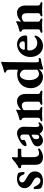

<svg xmlns="http://www.w3.org/2000/svg" viewBox="1248 -1992 764 3299"><g transform="rotate(-90 1629.5 -343.0)"><path d="M165 14C274 14 333 -37 333 -124C333 -194 298 -227 212 -273C173 -294 144 -315 144 -343C144 -374 172 -395 202 -395C235 -395 263 -369 281 -317C283 -311 295 -302 305 -302C315 -302 323 -307 323 -313C323 -357 316 -397 305 -411C291 -420 250 -433 206 -433C115 -433 45 -381 45 -303C45 -229 101 -190 159 -160C197 -140 229 -119 229 -84C229 -56 209 -30 174 -30C126 -30 95 -75 70 -131C68 -138 59 -146 49 -146C37 -146 29 -142 29 -134C28 -87 33 -39 45 -20C79 4 121 14 165 14Z M579 14C656 14 727 -40 727 -52C727 -63 723 -72 716 -72C714 -72 712 -71 710 -70C695 -63 681 -54 643 -54C604 -54 579 -84 579 -145V-334C579 -353 589 -359 619 -359H712C719 -359 725 -380 725 -399C725 -407 720 -419 716 -419H597C581 -419 571 -424 573 -440L579 -499C581 -516 576 -519 564 -519C553 -519 548 -513 539 -506C507 -478 440 -421 393 -404C389 -402 387 -397 387 -394C387 -382 394 -362 403 -362H416C439 -361 447 -356 447 -344V-114C447 -32 491 14 579 14Z M864 14C904 14 936 -2 980 -43H982C1008 -4 1036 14 1075 14C1105 14 1135 1 1159 -23C1171 -35 1177 -46 1177 -54C1177 -60 1171 -65 1165 -65C1163 -65 1161 -64 1159 -62C1149 -53 1139 -49 1126 -49C1108 -49 1095 -73 1096 -104L1101 -306C1103 -382 1056 -432 985 -432C928 -432 768 -353 768 -289C768 -277 776 -268 786 -268C816 -268 875 -295 875 -308C875 -316 873 -329 873 -337C873 -345 874 -352 879 -358C888 -367 908 -376 925 -376C955 -376 969 -352 968 -315L967 -258C967 -232 964 -228 938 -216L849 -177C792 -152 764 -125 764 -79C764 -29 810 14 864 14ZM924 -51C907 -51 887 -63 887 -101C887 -144 905 -158 944 -176C949 -179 953 -180 956 -180C961 -180 966 -177 966 -164L963 -92C963 -80 960 -72 956 -66C947 -56 938 -51 924 -51Z M1214 3C1254 3 1288 -2 1323 -2C1358 -2 1385 3 1425 3C1434 3 1442 -3 1442 -11C1442 -21 1434 -27 1422 -31C1403 -38 1386 -42 1386 -69V-305C1386 -311 1388 -319 1394 -324C1418 -341 1439 -350 1468 -350C1507 -349 1532 -319 1532 -268V-69C1532 -42 1517 -37 1497 -31C1486 -27 1477 -22 1477 -11C1477 -2 1486 3 1494 3C1534 3 1564 -2 1599 -2C1634 -2 1665 3 1705 3C1713 3 1722 -2 1722 -11C1722 -22 1713 -27 1702 -31C1682 -37 1664 -42 1664 -69V-289C1664 -377 1611 -432 1541 -432C1479 -432 1437 -406 1391 -363C1390 -364 1389 -372 1389 -378C1389 -397 1394 -425 1394 -435C1394 -441 1393 -447 1385 -447C1380 -447 1372 -442 1367 -439C1329 -419 1268 -399 1223 -389C1216 -387 1213 -380 1213 -372C1213 -361 1218 -355 1224 -354C1248 -349 1255 -326 1255 -298V-69C1255 -42 1237 -37 1217 -31C1205 -27 1194 -22 1194 -11C1194 -2 1205 3 1214 3Z M2269 -59C2239 -57 2236 -56 2230 -56C2213 -56 2207 -74 2207 -120L2212 -624C2213 -658 2217 -697 2217 -693C2217 -700 2213 -705 2206 -705C2204 -705 2200 -704 2182 -696C2149 -682 2091 -663 2041 -652C2034 -651 2030 -645 2030 -637C2030 -630 2034 -624 2042 -622C2071 -616 2081 -598 2081 -550V-431C2081 -422 2080 -418 2077 -418L2064 -421C2045 -426 2023 -430 2002 -430C1860 -430 1763 -331 1763 -195C1763 -79 1845 14 1956 14C2010 14 2061 -15 2088 -57V-51C2088 -36 2086 -19 2083 2C2083 7 2093 19 2097 19C2101 19 2106 17 2114 13C2163 -5 2217 -18 2266 -23C2273 -23 2283 -38 2283 -49C2283 -57 2281 -59 2273 -59C2272 -59 2271 -59 2269 -59ZM2007 -54C1953 -54 1902 -114 1902 -222C1902 -322 1944 -383 1992 -383C2033 -383 2080 -340 2080 -306L2081 -85C2062 -65 2027 -54 2007 -54Z M2487 14C2576 14 2639 -38 2659 -90C2665 -103 2667 -113 2667 -120C2667 -128 2663 -133 2657 -133C2653 -133 2648 -129 2643 -125C2611 -100 2580 -84 2541 -84C2465 -84 2411 -144 2411 -221C2411 -247 2419 -256 2438 -256H2638C2660 -256 2669 -268 2669 -294C2669 -372 2602 -432 2517 -432C2396 -432 2299 -330 2299 -205C2299 -79 2379 14 2487 14ZM2438 -298C2429 -298 2424 -303 2424 -312C2422 -351 2463 -392 2504 -392C2540 -392 2568 -366 2568 -331C2568 -317 2563 -305 2557 -303C2544 -299 2536 -298 2498 -298Z M2734 3C2774 3 2808 -2 2843 -2C2878 -2 2905 3 2945 3C2954 3 2962 -3 2962 -11C2962 -21 2954 -27 2942 -31C2923 -38 2906 -42 2906 -69V-305C2906 -311 2908 -319 2914 -324C2938 -341 2959 -350 2988 -350C3027 -349 3052 -319 3052 -268V-69C3052 -42 3037 -37 3017 -31C3006 -27 2997 -22 2997 -11C2997 -2 3006 3 3014 3C3054 3 3084 -2 3119 -2C3154 -2 3185 3 3225 3C3233 3 3242 -2 3242 -11C3242 -22 3233 -27 3222 -31C3202 -37 3184 -42 3184 -69V-289C3184 -377 3131 -432 3061 -432C2999 -432 2957 -406 2911 -363C2910 -364 2909 -372 2909 -378C2909 -397 2914 -425 2914 -435C2914 -441 2913 -447 2905 -447C2900 -447 2892 -442 2887 -439C2849 -419 2788 -399 2743 -389C2736 -387 2733 -380 2733 -372C2733 -361 2738 -355 2744 -354C2768 -349 2775 -326 2775 -298V-69C2775 -42 2757 -37 2737 -31C2725 -27 2714 -22 2714 -11C2714 -2 2725 3 2734 3Z"/></g></svg>

Font: EB Garamond
Style: Bold
Weight: 700
Designer: Georg Duffner and Octavio Pardo
Foundry: Georg Duffner
Version: Version 1.000;PS 001.000;hotconv 1.0.88;makeotf.lib2.5.64775